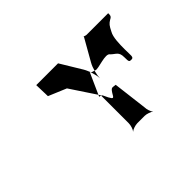

<svg xmlns="http://www.w3.org/2000/svg" viewBox="-114 -1115 1208 1208"><g transform="rotate(-45 489.5 -511.5)"><path d="M912 -825H720C713 -825 695 -831 692 -836L700 -829L617 -683C598 -651 586 -599 586 -571C586 -599 571 -651 552 -683L466 -825H272L275 -724L394 -674L514 -493V-244C514 -226 506 -198 496 -188V-187C505 -196 534 -206 552 -206H618C635 -206 665 -196 674 -187V-188C664 -198 655 -226 655 -244L627 -473C599 -475 596 -484 576 -453C558 -421 556 -418 538 -450C521 -482 526 -491 500 -493L570 -649C572 -632 578 -637 601 -628C622 -618 720 -663 738 -633C764 -607 788 -607 788 -558C788 -513 790 -515 813 -515C831 -518 825 -537 825 -591C825 -636 826 -698 844 -728C862 -764 869 -774 893 -788C914 -798 912 -809 912 -825Z"/></g></svg>

Font: Hussar Przerywany
Style: Regular
Weight: 400
Foundry: Cannot Into Space Fonts
Version: Version 0.982